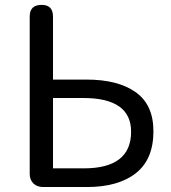

<svg xmlns="http://www.w3.org/2000/svg" viewBox="-20 -753 687 773"><path d="M329.1 0H154.3Q128.9 0 114.3 -14.6Q99.6 -29.3 99.6 -53.7V-686.5Q99.6 -733.4 147.5 -733.4Q193.4 -733.4 193.4 -686.5V-432.6H328.1Q455.1 -432.6 526.4 -381.8Q597.7 -331.1 597.7 -224.6Q597.7 -111.3 526.9 -55.7Q456.1 0 329.1 0ZM193.4 -75.2H317.4Q507.8 -75.2 507.8 -222.7Q507.8 -358.4 315.4 -358.4H193.4Z"/></svg>

Font: GenSenMaruGothic TW TTF Regular
Style: Regular
Weight: 400
Version: Version 1.301